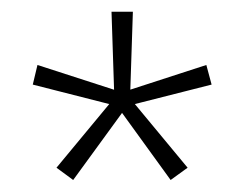

<svg xmlns="http://www.w3.org/2000/svg" viewBox="-20 -659 417 328"><path d="M105 -351.5 76.5 -372.5 168.5 -483.5 169.5 -480.5 36 -514.5 44 -548 177 -505 175 -502 170.5 -639H207L202.5 -502L200 -505L332.5 -548L341.5 -514.5L207.5 -480.5L208.5 -483.5L300.5 -372.5L271.5 -351.5L187.5 -467.5H189.5Z"/></svg>

Font: Anek Bangla ExtraLight
Style: Regular
Weight: 250
Designer: Sulekha Rajkumar (Bangla), Yesha Goshar (Latin)
Foundry: Ek Type
Version: Version 1.003